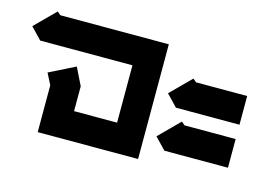

<svg xmlns="http://www.w3.org/2000/svg" viewBox="-84 -634 1115 776"><g transform="rotate(15 474.0 -246.0)"><path d="M72 -492 86 -480H540V0H120V-196L96 -243L204 -297L240 -224V-120H420V-360H34L-12 -408Z M672 -372 686 -360H900V-240H634L588 -288ZM672 -192 686 -180H900V-60H634L588 -108Z"/></g></svg>

Font: SOV_raksil
Style: bold
Weight: 700
Version: Version 1.00